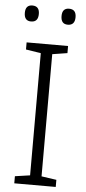

<svg xmlns="http://www.w3.org/2000/svg" viewBox="-60 -936 432 969"><g transform="rotate(5 155.5 -451.0)"><path d="M261 0H51V-36L127 -47V-666L51 -678V-714H261V-678L185 -666V-47L261 -36ZM29 -862Q29 -902 64 -902Q100 -902 100 -862Q100 -821 64 -821Q29 -821 29 -862ZM215 -862Q215 -902 250 -902Q286 -902 286 -862Q286 -821 250 -821Q215 -821 215 -862Z"/></g></svg>

Font: RS Noto Sans Light
Style: Regular
Weight: 300
Designer: Monotype Design Team
Foundry: Monotype Imaging Inc.
Version: Version 3.10